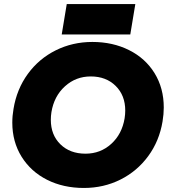

<svg xmlns="http://www.w3.org/2000/svg" viewBox="-20 -920 840 952"><path d="M41 -312Q41 -346 47 -380Q63 -478 118 -553.5Q173 -629 256.5 -670.5Q340 -712 438 -712Q539 -712 620 -671.5Q701 -631 746.5 -557Q792 -483 792 -387Q792 -354 786 -318Q770 -221 715 -146Q660 -71 577 -29.5Q494 12 396 12Q294 12 213.5 -28.5Q133 -69 87 -143Q41 -217 41 -312ZM232 -326Q232 -251 279.5 -204.5Q327 -158 404 -158Q478 -158 531.5 -206.5Q585 -255 598 -334Q601 -354 601 -372Q601 -447 553.5 -494Q506 -541 430 -541Q356 -541 302 -492Q248 -443 235 -364Q232 -345 232 -326ZM311 -900H651L626 -749H286Z"/></svg>

Font: Oak Sans Black
Style: Italic
Weight: 900
Italic angle: -9.5°
Foundry: Erik Kennedy, Walven
Version: Version 1.000